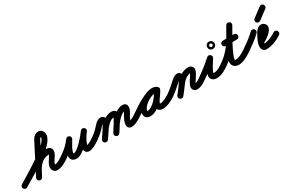

<svg xmlns="http://www.w3.org/2000/svg" viewBox="69 -1697 4273 2865"><g transform="rotate(-30 2205.0 -264.5)"><path d="M-36.1 35.9C-22.9 57 4.9 63.3 25.9 50.1C191 -53.7 667.1 -306.8 667.1 -492.3C667.1 -541.7 634.7 -589.3 581.6 -589.3C530.8 -589.3 492.7 -553.8 470.2 -511C470.2 -511 470.1 -510.9 470.1 -510.8C470 -510.7 470 -510.6 470 -510.6C384 -343.2 298 -175.9 212 -8.6C200.6 13.5 209.3 40.7 231.4 52C253.5 63.4 280.7 54.7 292 32.6C292 32.6 292 32.6 292 32.6C378 -134.8 464 -302.1 550 -469.4C550 -469.4 550 -469.3 549.9 -469.2C549.9 -469.1 549.8 -469 549.8 -469C555.4 -479.6 567.1 -499.3 581.6 -499.3C582.2 -499.3 580.3 -499.4 579.6 -499.5C578.4 -499.7 577.2 -500.1 576.2 -500.9C575.2 -501.8 577.1 -494.2 577.1 -492.3C577.1 -373.3 109.7 -108.9 -21.9 -26.1C-43 -12.9 -49.3 14.9 -36.1 35.9ZM291.7 33.2C291.7 33.2 291.7 33.2 291.7 33.2C355.4 -86.3 401.7 -212.6 562.8 -212.6C570.1 -212.6 558.1 -216 554.7 -222.8C554.1 -224 553.7 -225.2 553.3 -226.5C553.1 -227.3 552.9 -229.8 552.9 -228.9C552.9 -177.7 465.3 -112.6 465.3 -30.3C465.3 15.4 497.9 55.1 545.5 55.1C624.5 55.1 703.6 3.4 765.8 -40.1C786.2 -54.4 791.1 -82.5 776.9 -102.8C762.6 -123.2 734.5 -128.1 714.2 -113.9C714.2 -113.9 714.2 -113.9 714.2 -113.9C669.7 -82.7 602.9 -34.9 545.5 -34.9C545.6 -34.9 545.8 -34.9 545.9 -34.9C546.2 -34.8 546.5 -34.8 546.8 -34.8C547.7 -34.6 548.5 -34.3 549.3 -34C552.8 -32.5 555.3 -27.1 555.3 -30.3C555.3 -94.9 642.9 -150.4 642.9 -228.9C642.9 -275.6 606.7 -302.6 562.8 -302.6C360.5 -302.6 293.6 -161.6 212.3 -9.2C200.6 12.7 208.9 40 230.8 51.7C252.7 63.4 280 55.1 291.7 33.2Z M701.9 -51.5C716 -31 744 -25.8 764.5 -39.9C839.8 -91.7 910.5 -156.2 963.7 -230.9C980.2 -254.1 968.3 -278.6 948.7 -291.1C929.2 -303.5 902 -304 887.9 -279.3C845.8 -205.3 784.9 -118.9 784.9 -31.7C784.9 23.1 832 49.9 881.2 49.9C994.1 49.9 1153.5 -140.9 1214.7 -226.9C1231.6 -250.7 1222.7 -275.7 1205 -288.9C1187.4 -302.2 1161 -303.9 1142.8 -281C1127 -261.2 1109.5 -241.4 1096.9 -219.3C1096.9 -219.3 1096.8 -219 1096.6 -218.8C1096.5 -218.5 1096.3 -218.2 1096.3 -218.2C1065.2 -159.9 1027 -98.5 1027 -30.3C1027 -16.2 1029.5 -2.1 1035.9 10.5C1035.9 10.5 1036.1 10.8 1036.3 11.1C1036.5 11.5 1036.6 11.8 1036.6 11.8C1047.8 32 1069.1 47.8 1101.4 47.8C1159.8 47.8 1246.7 -7.9 1292.8 -40.1C1313.2 -54.4 1318.1 -82.5 1303.9 -102.8C1289.6 -123.2 1261.5 -128.1 1241.2 -113.9C1241.2 -113.9 1241.2 -113.9 1241.2 -113.9C1211.5 -93.1 1130.6 -42.2 1101.4 -42.2C1096.1 -42.2 1110.5 -36.8 1114.4 -32.1C1115.3 -31 1116 -29.9 1116.8 -28.7C1117.3 -27.9 1118.4 -25.5 1118.1 -26.3C1117.4 -28.2 1116.3 -30.1 1115.4 -31.8C1115.4 -31.8 1115.5 -31.5 1115.7 -31.1C1115.9 -30.8 1116.1 -30.5 1116.1 -30.5C1115.7 -31.2 1116.8 -29 1117 -28.2C1117.4 -26.9 1117 -30 1117 -30.3C1117 -80.6 1152.4 -132.2 1175.7 -175.8C1175.7 -175.8 1175.5 -175.5 1175.4 -175.2C1175.2 -175 1175.1 -174.7 1175.1 -174.7C1185.3 -192.6 1200.3 -208.8 1213.2 -225C1231.4 -247.8 1221.9 -273.2 1203.6 -287C1185.3 -300.8 1158.2 -302.9 1141.3 -279.1C1102.6 -224.6 949.5 -40.1 881.2 -40.1C876.7 -40.1 866.8 -44.3 870.7 -40.2C872.9 -38 874.4 -35.1 874.9 -32C874.9 -31.9 874.9 -31.8 874.9 -31.7C874.9 -98.9 932.9 -176.5 966.1 -234.7C980.2 -259.5 969.5 -283.2 951.2 -294.9C932.9 -306.6 906.9 -306.3 890.3 -283.1C843.3 -217 780.1 -159.9 713.5 -114.1C693 -100 687.8 -72 701.9 -51.5Z M1291.7 -40.1C1291.7 -40.1 1291.7 -40.1 1291.7 -40.1C1332.4 -68.4 1370.4 -100.1 1405.4 -135.2C1427.6 -157.4 1456.9 -200.8 1484.8 -214.8C1485.7 -215.2 1486.6 -215.6 1487.6 -215.6C1489.2 -215.6 1484.3 -216.4 1482.8 -217.2C1478.7 -219.5 1475.2 -227.9 1475.2 -224C1475.2 -191.8 1375.8 -50.6 1350.1 -13.7C1335.9 6.7 1340.9 34.7 1361.3 48.9C1381.7 63.1 1409.7 58.1 1423.9 37.7C1423.9 37.7 1423.9 37.7 1423.9 37.7C1463.6 -19.2 1565.2 -156.2 1565.2 -224C1565.2 -269.5 1534.6 -305.6 1487.6 -305.6C1421.3 -305.6 1372.9 -228.4 1329.6 -186.9C1301.8 -160.2 1271.9 -135.9 1240.3 -113.9C1219.9 -99.7 1214.9 -71.7 1229.1 -51.3C1243.3 -30.9 1271.3 -25.9 1291.7 -40.1ZM1423.9 37.7C1423.9 37.7 1423.9 37.7 1423.9 37.7C1480.4 -43.4 1566.4 -209.6 1675.1 -209.6C1680 -209.6 1670.1 -214 1667.9 -219.8C1667.3 -221.5 1666.8 -226.9 1666.8 -225.1C1666.8 -197.6 1570.3 -50.4 1544.3 -10.6C1530.7 10.2 1536.6 38.1 1557.4 51.7C1578.2 65.3 1606.1 59.4 1619.7 38.6C1619.7 38.6 1619.7 38.6 1619.7 38.6C1657.1 -18.7 1756.8 -161.1 1756.8 -225.1C1756.8 -271.3 1718.6 -299.6 1675.1 -299.6C1521 -299.6 1427.5 -124.8 1350.1 -13.7C1335.9 6.7 1340.9 34.7 1361.3 48.9C1381.7 63.1 1409.7 58.1 1423.9 37.7ZM1620.3 37.6C1620.3 37.6 1620.3 37.6 1620.3 37.6C1665.2 -37.8 1765.8 -209.3 1867.6 -212.9C1870.6 -213 1864.8 -208.8 1855.2 -222.4C1844.4 -237.7 1855.6 -235.5 1841.5 -209.3C1810.4 -151.3 1762.9 -83.2 1762.9 -16.1C1762.9 20.2 1787 50 1825 50C1899 50 1972.9 0.4 2031.5 -39.9C2052 -54 2057.2 -82 2043.1 -102.5C2029 -123 2001 -128.2 1980.5 -114.1C1980.5 -114.1 1980.5 -114.1 1980.5 -114.1C1939.8 -86.1 1877.2 -40 1825 -40C1825.5 -40 1825.9 -40 1826.4 -39.9C1838.3 -39 1850.4 -29.2 1852.7 -17.3C1852.8 -16.7 1852.9 -15.9 1852.9 -16.1C1852.9 -63.4 1897.9 -123.9 1920.9 -166.7C1951.6 -224 1950.1 -305.9 1864.4 -302.9C1719.9 -297.7 1608.4 -118.3 1543 -8.5C1530.3 12.8 1537.2 40.5 1558.6 53.2C1579.9 65.9 1607.6 58.9 1620.3 37.6Z M1969.1 -51.2C1983.3 -30.9 2011.4 -25.9 2031.8 -40.1C2100.2 -87.9 2289.4 -211.8 2373.6 -211.8C2383.5 -211.8 2394.6 -210.3 2402.8 -204.4C2426.1 -187.8 2450.6 -199.5 2463.2 -219C2475.7 -238.4 2476.3 -265.6 2451.6 -279.9C2425.5 -295.1 2402.9 -301.1 2372.3 -301.1C2245.4 -301.1 2057.1 -169.2 2057.1 -34.2C2057.1 22.9 2096.8 52.3 2150.7 52.3C2286.2 52.3 2412.5 -108.7 2471.5 -216.4C2485.9 -242.7 2473.3 -266.7 2453.6 -277.5C2433.9 -288.3 2407 -285.9 2392.5 -259.6C2355.4 -191.8 2273.3 -109.2 2273.3 -31.6C2273.3 21.7 2320.8 49.7 2369 49.7C2445.9 49.7 2535.4 3.2 2597 -40.2C2617.3 -54.6 2622.1 -82.7 2607.8 -103C2593.4 -123.3 2565.3 -128.1 2545 -113.8C2499.6 -81.7 2426.1 -40.3 2369 -40.3C2360.8 -40.3 2356.3 -45.5 2360.7 -39.1C2362.2 -36.9 2363.3 -29 2363.3 -31.6C2363.3 -68.7 2448.1 -173.7 2471.5 -216.4C2485.9 -242.7 2473.3 -266.6 2453.6 -277.4C2433.9 -288.3 2406.9 -285.9 2392.5 -259.6C2352 -185.6 2245.9 -37.7 2150.7 -37.7C2148.1 -37.7 2145.5 -37.8 2143 -38.1C2137.3 -38.7 2147.1 -26.7 2147.1 -34.2C2147.1 -117.3 2296.8 -211.1 2372.3 -211.1C2387.7 -211.1 2394.3 -209.1 2406.4 -202.1C2431.2 -187.7 2455 -198.3 2466.8 -216.6C2478.6 -235 2478.4 -261 2455.2 -277.6C2431.5 -294.5 2402.5 -301.8 2373.6 -301.8C2258.1 -301.8 2072.2 -178.1 1980.2 -113.9C1959.9 -99.7 1954.9 -71.6 1969.1 -51.2Z M2534 -51.4C2548.2 -30.9 2576.2 -25.9 2596.6 -40C2641.8 -71.3 2682.9 -108 2723.9 -144.5C2738.7 -157.6 2796.5 -211.3 2807.7 -211.3C2810.3 -211.3 2802.5 -212 2800.1 -213C2795.3 -215 2790.9 -218.8 2788.6 -223.6C2788.3 -224.3 2788.1 -226.2 2788.1 -224.4C2788.1 -182.9 2682.3 -57.2 2651.5 -17.6C2636.2 2 2639.8 30.3 2659.4 45.5C2679 60.8 2707.3 57.2 2722.5 37.6C2722.5 37.6 2722.5 37.6 2722.5 37.6C2770.5 -24.1 2878.1 -147.4 2878.1 -224.4C2878.1 -265.3 2851.2 -301.3 2807.7 -301.3C2755.4 -301.3 2700.6 -244.3 2664.1 -211.7C2625.8 -177.7 2587.6 -143.2 2545.4 -114C2524.9 -99.8 2519.9 -71.8 2534 -51.4ZM2722.2 38.1C2722.2 38.1 2722.2 38.1 2722.2 38.1C2755.9 -4.2 2790.6 -46 2821.1 -90.6C2862.8 -151.5 2920.4 -210 2999.2 -210C2999.3 -210 2999.3 -210 2998.7 -210.2C2993.8 -212.1 2990 -216.8 2988.2 -221.5C2987.5 -223.4 2987 -229.5 2987 -227.5C2987 -197.6 2882.7 -79.8 2882.7 -18.6C2882.7 25.3 2914.9 54 2958 54C3032.8 54 3098.7 1.1 3157 -40.3C3177.3 -54.7 3182.1 -82.8 3167.7 -103C3153.3 -123.3 3125.2 -128.1 3105 -113.7C3064.4 -85 3008.9 -36 2958 -36C2955.9 -36 2957.2 -36 2958.5 -35.6C2965.2 -33.2 2971.3 -26.5 2972.6 -19.3C2972.7 -18.5 2972.7 -18.4 2972.7 -18.6C2972.7 -49.8 3077 -166.5 3077 -227.5C3077 -271.2 3041 -300 2999.2 -300C2888.9 -300 2806.2 -228.1 2746.9 -141.4C2717.6 -98.6 2684.1 -58.6 2651.8 -18.1C2636.3 1.4 2639.5 29.7 2658.9 45.2C2678.4 60.7 2706.7 57.5 2722.2 38.1Z M3156.6 -40C3156.6 -40 3156.6 -40 3156.6 -40C3235.3 -94.3 3312.2 -157.6 3383.1 -221.6C3402.2 -238.8 3391.9 -264 3373.3 -279.4C3354.8 -294.9 3328.2 -300.5 3314.7 -278.6C3269.4 -205 3146.4 -51.4 3212.6 25.8C3232.1 48.5 3261.2 56 3290 56C3377.3 56 3451 8.3 3519.9 -40.2C3540.2 -54.5 3545.1 -82.6 3530.8 -102.9C3516.5 -123.2 3488.4 -128.1 3468.1 -113.8C3468.1 -113.8 3468.1 -113.8 3468.1 -113.8C3416.3 -77.4 3356.2 -34 3290 -34C3267.9 -34 3281.6 -26.7 3283.6 -28.1C3284 -28.4 3284.7 -39.6 3285.5 -42.5C3289.8 -58.8 3297.2 -74.5 3304.8 -89.4C3330 -138.9 3362.3 -184.2 3391.3 -231.4C3404.8 -253.3 3397.3 -276.2 3381.5 -289.3C3365.8 -302.4 3342 -305.7 3322.9 -288.4C3254.8 -227 3180.9 -166.2 3105.4 -114C3085 -99.9 3079.8 -71.9 3094 -51.4C3108.1 -31 3136.1 -25.8 3156.6 -40ZM3454.8 -440.7C3457.4 -441.1 3459.7 -441 3459 -441C3459.7 -441 3460.4 -440.9 3461.1 -440.9C3470.4 -440.2 3478.7 -434.6 3483 -426.3C3484.3 -423.8 3485.2 -421.1 3485.7 -418.2C3486.1 -415.6 3486 -413.3 3486 -414C3486 -414.7 3486.1 -412.4 3485.7 -409.8C3485.2 -406.9 3484.3 -404.2 3483 -401.7C3478.7 -393.4 3470.4 -387.8 3461.1 -387.1C3460.4 -387.1 3459.7 -387 3459 -387C3458.3 -387 3457.6 -387.1 3456.9 -387.1C3447.6 -387.8 3439.3 -393.4 3435 -401.7C3433.7 -404.2 3432.8 -406.9 3432.3 -409.8C3431.9 -412.4 3432 -414.7 3432 -414C3432 -414.7 3432.1 -415.4 3432.1 -416.1C3432.8 -425.4 3438.4 -433.7 3446.7 -438C3449.2 -439.3 3451.9 -440.2 3454.8 -440.7ZM3396 -414C3396 -379.3 3424.3 -351 3459 -351C3493.7 -351 3522 -379.3 3522 -414C3522 -448.7 3493.7 -477 3459 -477C3424.3 -477 3396 -448.7 3396 -414Z M3519.8 -40.1C3519.8 -40.1 3519.8 -40.1 3519.8 -40.1C3694 -161.7 3782.8 -332.9 3885.2 -513.8C3899.9 -540 3887.7 -564.1 3868.2 -575.2C3848.6 -586.2 3821.6 -584.3 3806.8 -558.2C3749.9 -457.5 3569.2 -163.2 3569.2 -48.3C3569.2 12 3619.8 47.6 3676.3 47.6C3751.2 47.6 3834.2 1.6 3893.8 -40.1C3914.2 -54.4 3919.1 -82.5 3904.9 -102.8C3890.6 -123.2 3862.5 -128.1 3842.2 -113.9C3799.1 -83.7 3731 -42.4 3676.3 -42.4C3672.4 -42.4 3659.2 -42.3 3659.2 -48.3C3659.2 -133.3 3841.4 -436.4 3885.2 -513.8C3899.9 -540 3887.7 -564.1 3868.2 -575.2C3848.6 -586.2 3821.6 -584.3 3806.8 -558.2C3711.8 -390.2 3630 -226.8 3468.2 -113.9C3447.9 -99.7 3442.9 -71.6 3457.1 -51.2C3471.3 -30.9 3499.4 -25.9 3519.8 -40.1ZM3647 -295C3647 -295 3647 -295 3647 -295C3710.7 -295 3774.3 -295 3838 -295C3862.9 -295 3883 -315.1 3883 -340C3883 -364.9 3862.9 -385 3838 -385C3838 -385 3838 -385 3838 -385C3774.3 -385 3710.7 -385 3647 -385C3622.1 -385 3602 -364.9 3602 -340C3602 -315.1 3622.1 -295 3647 -295Z M3831.3 -49.6C3845.7 -29.3 3873.8 -24.6 3894.1 -39C3978.4 -98.9 4068.3 -158.5 4141.1 -232.4C4158.5 -250.2 4158.3 -278.7 4140.6 -296.1C4122.8 -313.5 4094.3 -313.3 4076.9 -295.6C4076.9 -295.6 4076.9 -295.6 4076.9 -295.6C4008 -225.5 3921.9 -169.2 3841.9 -112.3C3821.7 -97.9 3816.9 -69.9 3831.3 -49.6Z M4091.7 -61.1C4103.3 -39.1 4130.6 -30.7 4152.6 -42.3C4215.9 -75.7 4338.6 -150.6 4338.6 -231.5C4338.6 -274.7 4301.7 -309.4 4259 -309.4C4197.5 -309.4 4159.2 -251.9 4135.5 -202.5C4135.5 -202.5 4135.5 -202.7 4135.6 -202.9C4135.7 -203.1 4135.8 -203.3 4135.8 -203.3C4107.9 -147.9 4075.3 -92.1 4075.3 -28.1C4075.3 17.4 4103.8 52.9 4151.3 52.9C4241.6 52.9 4344.4 10.8 4416.9 -40.2C4437.2 -54.5 4442.1 -82.6 4427.8 -102.9C4413.5 -123.2 4385.4 -128.1 4365.1 -113.8C4365.1 -113.8 4365.1 -113.8 4365.1 -113.8C4307.9 -73.6 4222.9 -37.1 4151.3 -37.1C4149.5 -37.1 4154.8 -36.1 4156.4 -35.2C4162.5 -31.8 4165.3 -20.8 4165.3 -28.1C4165.3 -75.4 4195.3 -121.3 4216.2 -162.7C4216.2 -162.7 4216.3 -162.9 4216.4 -163.1C4216.5 -163.3 4216.5 -163.5 4216.5 -163.5C4221.6 -173.9 4244.5 -219.4 4259 -219.4C4259.9 -219.4 4257.3 -219.4 4256.4 -219.6C4254.6 -220 4253 -221.1 4251.8 -222.6C4250.5 -224.1 4249.6 -225.8 4249.1 -227.7C4248.7 -229.3 4248.6 -231.8 4248.6 -231.5C4248.6 -205 4137 -135.9 4110.5 -121.9C4088.6 -110.3 4080.2 -83.1 4091.8 -61.1Z M4277.9 -363.9C4277.9 -363.9 4277.9 -363.9 4277.9 -363.9C4330.2 -402.9 4382.6 -441.9 4434.9 -480.9C4454.8 -495.8 4458.9 -524 4444.1 -543.9C4429.2 -563.8 4401 -567.9 4381.1 -553.1C4381.1 -553.1 4381.1 -553.1 4381.1 -553.1C4328.8 -514.1 4276.4 -475.1 4224.1 -436.1C4204.2 -421.2 4200.1 -393 4214.9 -373.1C4229.8 -353.2 4258 -349.1 4277.9 -363.9Z"/></g></svg>

Font: FRB American Cursive Guidelines Black
Style: Bold Italic
Weight: 900
Italic angle: -25°
Version: Version 2.0;Modular Font Editor K font №1